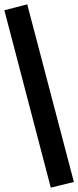

<svg xmlns="http://www.w3.org/2000/svg" viewBox="-33 -785 359 881"><path d="M200 76 -13 -738 92 -765 306 50Z"/></svg>

Font: Nunito Sans 10pt Condensed ExtraBold
Style: Regular
Weight: 800
Width: 3
Designer: Vernon Adams
Foundry: Vernon Adams
Version: Version 3.101;gftools[0.9.27]